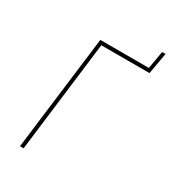

<svg xmlns="http://www.w3.org/2000/svg" viewBox="-180 -830 825 925"><g transform="rotate(30 232.5 -368.0)"><path d="M80 0 104 -195 159 -637H429L446 -735L465 -736L444 -617H176L124 -195L100 0Z"/></g></svg>

Font: Alegreya Sans Thin
Style: Italic
Weight: 100
Italic angle: -7°
Designer: Juan Pablo del Peral
Foundry: Huerta Tipografica
Version: Version 2.007